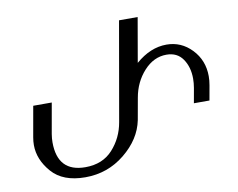

<svg xmlns="http://www.w3.org/2000/svg" viewBox="-77 -795 1122 907"><g transform="rotate(-10 484.0 -341.5)"><path d="M262.7 9.3Q155.3 9.3 102.1 -51.8Q48.8 -112.8 48.8 -182.6Q48.8 -200.7 52.2 -219.7L78.1 -366.2H167L141.1 -219.7Q137.7 -199.2 137.7 -180.2Q137.7 -37.6 271 -37.6Q354 -37.6 402.8 -91.6Q451.7 -145.5 464.4 -219.7L547.4 -693.4H636.7L599.6 -480Q670.4 -541.5 747.6 -541.5Q818.4 -541.5 868.7 -488.8Q918.9 -436 918.9 -359.9Q918.9 -339.4 915 -317.4L902.3 -246.1H827.6L840.3 -317.4Q844.2 -340.3 844.2 -361.3Q844.2 -417 817.6 -455.8Q791 -494.6 739.3 -494.6Q678.2 -494.6 631.1 -442.9Q584 -391.1 571.3 -317.4L552.7 -213.4Q534.7 -124.5 452.4 -57.6Q370.1 9.3 262.7 9.3Z"/></g></svg>

Font: Kelvinch
Style: Italic
Weight: 400
Italic angle: -10°
Designer: Paul James Miller
Foundry: High-Logic / Made with FontCreator
Version: Version 3.40;July 22, 2017;FontCreator 11.0.0.2388 64-bit